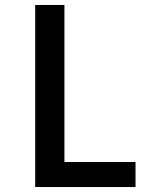

<svg xmlns="http://www.w3.org/2000/svg" viewBox="-20 -755 640 775"><path d="M122 0V-735H240V-101H527V0Z"/></svg>

Font: Zed Sans Extended
Style: Bold
Weight: 700
Width: 7
Designer: Belleve Invis
Foundry: Belleve Invis
Version: Version 1.0.0; ttfautohint (v1.8.4)